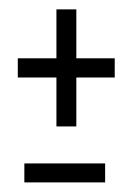

<svg xmlns="http://www.w3.org/2000/svg" viewBox="-20 -480 288 410"><path d="M100.5 -210H143V-314.5H225V-355.5H143V-460H100.5V-355.5H18V-314.5H100.5ZM32 -90.5H204.5V-131H32Z"/></svg>

Font: Anybody Light
Style: Regular
Weight: 300
Designer: Tyler Finck
Foundry: Etcetera Type Company
Version: Version 1.111; ttfautohint (v1.8.4)